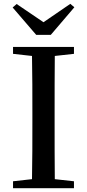

<svg xmlns="http://www.w3.org/2000/svg" viewBox="-20 -982 453 1002"><path d="M245 -800 368 -944 347 -962 207 -866 67 -961 46 -943 169 -800ZM366 -737H48V-701L147 -690C149 -592 149 -492 149 -394V-343C149 -243 149 -144 147 -47L48 -36V0H366V-36L266 -47C265 -145 265 -245 265 -343V-394C265 -495 265 -593 266 -690L366 -701Z"/></svg>

Font: Source Han Serif CN SemiBold
Style: Regular
Weight: 600
Designer: Ryoko NISHIZUKA 西塚涼子 (kana & ideographs); Frank Grießhammer (Latin, Greek & Cyrillic); Wenlong ZHANG 张文龙 (bopomofo); San
Foundry: Adobe Systems Incorporated
Version: Version 1.000;PS 1;hotconv 16.6.53;makeotf.lib2.5.65590